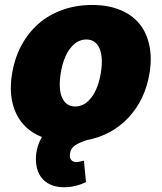

<svg xmlns="http://www.w3.org/2000/svg" viewBox="-20 -573 665 790"><path d="M244.3 197.4Q195.3 197.4 165.3 172.9Q135.3 148.4 129.3 103.7Q125 75.3 131.6 44.9Q138.1 14.6 152.7 -9.2Q78.1 -38.4 46 -107.2Q13.8 -176.1 29.8 -271.3Q40.1 -333.8 68 -385.8Q95.9 -437.9 137.8 -474.8Q179.7 -511.7 236.5 -532.1Q293.3 -552.6 359.4 -552.6Q424.7 -552.6 474.4 -532.1Q524.1 -511.7 554 -474.8Q583.8 -437.9 594.6 -385.8Q605.5 -333.8 595.2 -271.3Q577.1 -162.6 508.9 -89.5Q440.7 -16.3 337 3.6Q304.3 14.2 287.6 26.1Q271 38 268.5 56.8Q265.3 74.6 272.4 84.2Q279.5 93.8 294 93.8Q301.5 93.8 312.9 90.9Q324.2 88.1 325.3 88.1L333.8 176.1Q290.5 197.4 244.3 197.4ZM289.8 -134.9Q327.8 -134.9 356 -171.9Q384.2 -208.8 394.9 -272.7Q405.2 -337 389.4 -373.8Q373.6 -410.5 335.2 -410.5Q296.9 -410.5 268.6 -373.6Q240.4 -336.6 230.1 -272.7Q219.5 -208.5 235.3 -171.7Q251.1 -134.9 289.8 -134.9Z"/></svg>

Font: Karasuma Gothic
Style: Italic
Weight: 900
Italic angle: -9.39999°
Designer: Rasmus Andersson / Ryoko Nishizuka
Foundry: Genbu
Version: Version 1.00